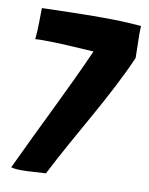

<svg xmlns="http://www.w3.org/2000/svg" viewBox="-81 -772 643 829"><g transform="rotate(10 240.5 -357.0)"><path d="M25 -7C38 -3 55 -2 73 -2C109 -2 150 -7 177 -7C273 -196 392 -380 472 -565C472 -603 470 -632 470 -665C470 -677 470 -690 471 -704V-705C416 -710 356 -712 294 -712C207 -712 117 -709 36 -707V-706C35 -666 36 -614 31 -570H33C44 -571 57 -571 70 -571C137 -571 224 -565 288 -561C208 -380 116 -202 25 -7Z"/></g></svg>

Font: HEYCLAY
Style: Regular
Weight: 400
Designer: Marcelo Magalhaes
Foundry: Marcelo Magalhães
Version: Version 1.300;hotconv 1.0.109;makeotfexe 2.5.65596